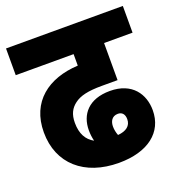

<svg xmlns="http://www.w3.org/2000/svg" viewBox="-116 -719 761 817"><g transform="rotate(-20 264.5 -311.0)"><path d="M286 0C418 0 497 -62 497 -162C497 -234 454 -301 353 -301C256 -301 212 -245 212 -174C212 -157 214 -141 218 -125C185 -143 167 -175 167 -224C167 -263 180 -287 204 -305C229 -324 265 -333 329 -333H400V-501H529V-622H0V-501H262V-449C127 -442 29 -370 29 -231C29 -89 130 0 286 0ZM314 -154C314 -176 324 -198 352 -198C371 -198 382 -185 382 -163C382 -133 360 -116 322 -113C317 -126 314 -140 314 -154Z"/></g></svg>

Font: Noto Sans Devanagari UI Condensed ExtraBold
Style: Regular
Weight: 800
Width: 3
Designer: Jelle Bosma - Monotype Design Team
Foundry: Monotype Imaging Inc.
Version: Version 2.004